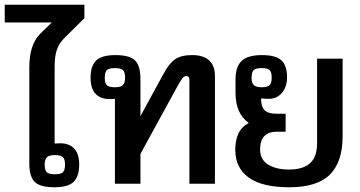

<svg xmlns="http://www.w3.org/2000/svg" viewBox="-57 -777 1522 812"><path d="M67 -86V-493Q67 -588 113 -634L162 -682H-37V-757H300V-700L219 -620Q194 -596 184 -568Q174 -540 174 -495V-170Q183 -171 198 -171Q236 -171 257 -148.5Q278 -126 278 -81Q278 -31 254.5 -8Q231 15 173 15Q113 15 90 -7.5Q67 -30 67 -86ZM218 -81Q218 -104 209 -112.5Q200 -121 175 -121Q151 -121 141.5 -112Q132 -103 132 -81Q132 -57 141 -48.5Q150 -40 175 -40Q200 -40 209 -48.5Q218 -57 218 -81Z M429 -359Q420 -358 406 -358Q368 -358 347 -380.5Q326 -403 326 -448Q326 -498 349.5 -521Q373 -544 431 -544Q491 -544 514 -521.5Q537 -499 537 -443V-286L633 -462Q658 -509 683.5 -526.5Q709 -544 756 -544Q803 -544 827.5 -521.5Q852 -499 852 -456V0H744V-439Q744 -448 741 -451.5Q738 -455 730 -455Q721 -455 714.5 -446.5Q708 -438 690 -406L537 -126V0H429ZM472 -448Q472 -472 463 -480.5Q454 -489 429 -489Q404 -489 395 -480.5Q386 -472 386 -448Q386 -425 395 -416.5Q404 -408 429 -408Q453 -408 462.5 -417Q472 -426 472 -448Z M938 -144Q938 -183 951 -211.5Q964 -240 995 -257Q939 -297 939 -384V-441Q939 -495 965 -519.5Q991 -544 1051 -544Q1110 -544 1133.5 -521.5Q1157 -499 1157 -450Q1157 -410 1135.5 -384.5Q1114 -359 1080 -359Q1058 -359 1047 -361Q1047 -327 1061.5 -311.5Q1076 -296 1112 -296H1151V-220H1114Q1043 -220 1043 -145Q1043 -102 1077 -81Q1111 -60 1165 -60Q1225 -60 1254.5 -87Q1284 -114 1284 -171V-529H1392V-201Q1392 -92 1338 -38.5Q1284 15 1166 15Q1052 15 995 -26Q938 -67 938 -144ZM1092 -448Q1092 -472 1083.5 -480.5Q1075 -489 1050 -489Q1025 -489 1016 -480.5Q1007 -472 1007 -448Q1007 -426 1016.5 -417Q1026 -408 1050 -408Q1074 -408 1083 -416.5Q1092 -425 1092 -448Z"/></svg>

Font: Pridi
Style: Regular
Weight: 400
Designer: Katatrad Team
Foundry: CadsonDemak
Version: Version 1.001